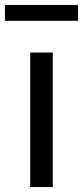

<svg xmlns="http://www.w3.org/2000/svg" viewBox="-30 -755 335 775"><path d="M92 0H183V-543H92ZM-10 -671H285V-735H-10Z"/></svg>

Font: Noto Sans CJK KR Regular
Style: Regular
Weight: 400
Designer: Ryoko NISHIZUKA (kana & ideographs); Paul D. Hunt (Latin, Greek & Cyrillic); Wenlong ZHANG (bopomofo); Sandoll Communica
Foundry: Adobe Systems Incorporated
Version: Version 1.004;PS 1.004;hotconv 1.0.82;makeotf.lib2.5.63406